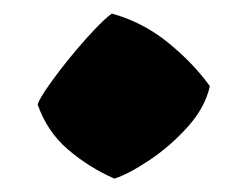

<svg xmlns="http://www.w3.org/2000/svg" viewBox="-20 -452 377 289"><path d="M152.3 -183.1Q114.3 -199.7 82.5 -226.8Q50.8 -253.9 36.6 -294.9Q39.6 -303.7 53.5 -323.5Q67.4 -343.3 85.9 -366Q104.5 -388.7 121.8 -407Q139.2 -425.3 148.4 -431.6Q195.3 -418.5 233.2 -387.7Q271 -356.9 295.9 -322.3Q288.6 -290 262.5 -261Q236.3 -231.9 205.3 -211.2Q174.3 -190.4 152.3 -183.1Z"/></svg>

Font: Fruktur
Style: Regular
Weight: 400
Designer: Viktoriya Grabowska, Eben Sorkin
Foundry: Viktoriya Grabowska
Version: Version 1.008; ttfautohint (v1.8.4.7-5d5b)